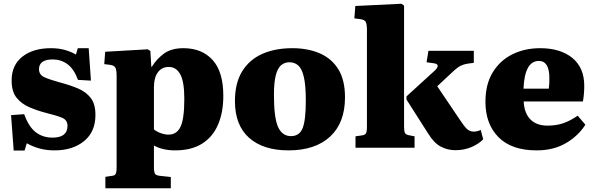

<svg xmlns="http://www.w3.org/2000/svg" viewBox="-20 -788 3168 1024"><path d="M53 15 39 -174 109 -179Q133 -112 170.5 -83Q208 -54 260 -54Q340 -54 340 -117Q340 -148 311 -160Q282 -172 229 -185Q182 -197 139 -215Q96 -233 69 -266Q42 -299 42 -359Q42 -441 99.5 -486Q157 -531 251 -531Q293 -531 326.5 -521.5Q360 -512 385 -497L395 -531H453L465 -358L396 -362Q374 -421 339.5 -446Q305 -471 262 -471Q188 -471 188 -419Q188 -389 217 -376Q246 -363 301 -348Q354 -334 396.5 -316Q439 -298 464 -265.5Q489 -233 489 -175Q489 -85 428.5 -35.5Q368 14 271 14Q225 14 187.5 3Q150 -8 123 -24L111 15Z M542 216V155L576 150Q591 149 596.5 140Q602 131 602 104V-381Q602 -415 595.5 -427Q589 -439 568 -442L536 -446L541 -512L768 -525L782 -516L787 -432H790Q814 -472 853.5 -501.5Q893 -531 958 -531Q1057 -531 1114 -468Q1171 -405 1171 -277Q1171 -189 1143 -123.5Q1115 -58 1058 -22Q1001 14 914 14Q848 14 801 -12V104Q801 129 806.5 138.5Q812 148 835 150L891 156V216ZM879 -70Q923 -70 943 -112.5Q963 -155 963 -261Q963 -352 941.5 -391.5Q920 -431 880 -431Q843 -431 822 -402.5Q801 -374 801 -323V-98Q815 -86 837 -78Q859 -70 879 -70Z M1519 14Q1384 14 1308.5 -53Q1233 -120 1233 -249Q1233 -345 1271.5 -407.5Q1310 -470 1378.5 -500.5Q1447 -531 1539 -531Q1622 -531 1685.5 -503.5Q1749 -476 1784.5 -418.5Q1820 -361 1820 -269Q1820 -133 1740.5 -59.5Q1661 14 1519 14ZM1532 -62Q1577 -62 1594 -104.5Q1611 -147 1611 -251Q1611 -333 1600.5 -377.5Q1590 -422 1570.5 -439Q1551 -456 1524 -456Q1498 -456 1479.5 -440.5Q1461 -425 1451 -387Q1441 -349 1441 -281Q1441 -160 1463 -111Q1485 -62 1532 -62Z M1876 0V-61L1911 -66Q1926 -68 1931.5 -76.5Q1937 -85 1937 -112V-626Q1937 -658 1931 -670.5Q1925 -683 1901 -686L1870 -690L1875 -756L2121 -768L2135 -758V-112Q2135 -88 2140 -78.5Q2145 -69 2165 -66L2191 -61V0ZM2409 13Q2366 13 2330 -6.5Q2294 -26 2264 -75L2148 -257V-274L2297 -410Q2314 -425 2314.5 -436Q2315 -447 2297 -450L2255 -456L2265 -517H2507V-453L2471 -448Q2453 -445 2437.5 -437.5Q2422 -430 2402 -412L2312 -328L2428 -156Q2452 -119 2468 -102.5Q2484 -86 2507 -86Q2524 -86 2544 -95L2557 -45Q2533 -20 2494 -3.5Q2455 13 2409 13Z M2842 14Q2708 14 2638.5 -56.5Q2569 -127 2569 -245Q2569 -338 2607.5 -401.5Q2646 -465 2712 -498Q2778 -531 2861 -531Q2969 -531 3032.5 -479Q3096 -427 3096 -331Q3096 -288 3089 -247H2773Q2776 -185 2808.5 -151.5Q2841 -118 2900 -118Q2947 -118 2984.5 -131Q3022 -144 3061 -171L3102 -123Q3064 -63 2998 -24.5Q2932 14 2842 14ZM2772 -315H2907Q2909 -330 2909.5 -343.5Q2910 -357 2910 -371Q2910 -463 2854 -463Q2778 -463 2772 -315Z"/></svg>

Font: Literata 36pt ExtraBold
Style: Regular
Weight: 800
Designer: Latin by Veronika Burian and Jose Scaglione. Greek by Irene Vlachou. Cyrillic by Vera Evstafieva.
Foundry: TypeTogether
Version: Version 3.002